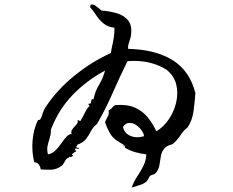

<svg xmlns="http://www.w3.org/2000/svg" viewBox="-20 -782 1040 857"><path d="M852 -367Q850 -331 844 -287Q838 -243 817 -213Q801 -202 785 -177.5Q769 -153 749 -138Q723 -132 712 -117.5Q701 -103 698 -84.5Q695 -66 692 -47Q689 -28 678 -13Q672 -5 665.5 -3.5Q659 -2 655 0Q648 3 643.5 13.5Q639 24 633 29Q621 39 602.5 44.5Q584 50 568 55Q577 29 592 6.5Q607 -16 619.5 -40.5Q632 -65 633 -93Q607 -96 583 -103Q559 -110 539 -122Q535 -124 538 -129Q540 -131 539 -132Q537 -134 532 -130Q529 -128 529 -129Q529 -129 531 -131Q534 -134 533 -135Q510 -148 495 -159.5Q480 -171 470 -188.5Q460 -206 449 -235Q450 -241 452.5 -245.5Q455 -250 457 -254Q461 -261 464 -269Q467 -277 465 -290Q475 -293 480.5 -301Q486 -309 494 -313Q548 -317 582.5 -301.5Q617 -286 639.5 -258Q662 -230 678 -196Q710 -215 733.5 -249.5Q757 -284 766.5 -325.5Q776 -367 766.5 -405.5Q757 -444 723 -471Q688 -493 645 -503Q602 -513 549 -509Q515 -440 482 -365Q449 -290 413 -229Q394 -213 385 -195Q376 -177 364 -161.5Q352 -146 323 -135Q326 -132 325 -131Q325 -129 320 -129Q321 -120 333 -122Q331 -116 326 -118Q321 -120 317 -119Q313 -115 317 -111Q321 -108 320 -103Q320 -107 313.5 -103Q307 -99 303 -94.5Q299 -90 304 -90Q310 -88 300.5 -83Q291 -78 288 -84Q289 -78 285 -77Q280 -76 278 -74Q272 -68 267 -57.5Q262 -47 255 -42Q233 -25 207 -24.5Q181 -24 162 -26Q161 -35 154.5 -46Q148 -57 133 -58Q121 -105 125.5 -155.5Q130 -206 149 -245Q150 -247 154 -247Q158 -247 159 -248Q166 -259 170 -274Q174 -289 181 -300Q233 -380 312 -444Q391 -508 475 -545Q476 -555 478 -564.5Q480 -574 482 -583Q486 -601 488.5 -619Q491 -637 491 -658Q461 -662 442.5 -677Q424 -692 410.5 -712.5Q397 -733 381 -751Q384 -752 384 -757Q384 -760 384 -761Q396 -764 407 -756Q418 -748 427 -740Q431 -736 433 -735Q472 -732 504 -722Q536 -712 553 -689.5Q570 -667 565 -625Q564 -618 562 -611.5Q560 -605 558 -599Q555 -591 553 -582.5Q551 -574 552 -564Q674 -561 750.5 -513.5Q827 -466 852 -367ZM449 -467Q367 -423 304.5 -358.5Q242 -294 207 -203Q208 -191 205.5 -180.5Q203 -170 200 -159Q195 -145 192 -129Q189 -113 194 -93Q214 -97 227.5 -110.5Q241 -124 252.5 -140.5Q264 -157 275 -170Q286 -183 300 -184Q296 -194 301 -202Q306 -210 313 -217Q319 -223 324 -230Q329 -237 326 -245Q329 -246 333 -244Q336 -242 339 -242Q352 -264 361 -283Q370 -302 381 -309Q375 -311 375 -319Q383 -318 385 -322Q387 -326 387 -331Q388 -335 389.5 -338Q391 -341 397 -338Q405 -376 422 -403.5Q439 -431 449 -467ZM623 -174Q622 -186 612 -200Q602 -214 587.5 -224Q573 -234 557 -233.5Q541 -233 529 -216Q534 -188 561 -176Q588 -164 623 -174Z"/></svg>

Font: Yuji Mai
Style: Regular
Weight: 400
Designer: Kataoka Yuji
Foundry: Kinuta Font Factory
Version: Version 3.002